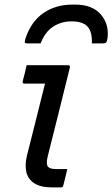

<svg xmlns="http://www.w3.org/2000/svg" viewBox="-20 -816 489 836"><path d="M291 -723Q247 -723 211.5 -700Q176 -677 157 -627H99Q89 -627 88 -631Q87 -635 91 -649Q116 -723 169.5 -759.5Q223 -796 296 -796H308Q382 -796 419 -753Q456 -710 448 -649Q446 -635 442 -631Q438 -627 428 -627H380Q382 -678 361 -700.5Q340 -723 291 -723ZM96 -532H276Q287 -532 284 -521Q260 -425 236.5 -329.5Q213 -234 188 -136Q179 -100 190 -89Q199 -80 223 -80H273Q269 -63 265 -45.5Q261 -28 256 -10Q255 -3 251 -1.5Q247 0 242 0H208Q156 0 128.5 -18.5Q101 -37 94.5 -68Q88 -99 97 -137Q117 -218 137 -296Q157 -374 176 -452H87Q76 -452 79 -463Q84 -480 88 -497.5Q92 -515 96 -532Z"/></svg>

Font: Recursive Sn Lnr St
Style: Italic
Weight: 400
Italic angle: -15°
Version: Version 1.079;hotconv 1.0.112;makeotfexe 2.5.65598; ttfautoh